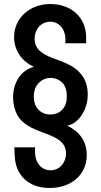

<svg xmlns="http://www.w3.org/2000/svg" viewBox="-20 -727 500 954"><path d="M227 207C333 207 411 142 411 44C411 -26 375 -73 314 -103C345 -108 371 -130 390 -162C406 -188 416 -222 416 -257C416 -304 401 -338 380 -362C349 -399 302 -416 265 -430C201 -452 152 -476 152 -534C152 -581 183 -619 230 -619C273 -619 305 -583 305 -532V-512H408V-542C408 -640 334 -707 231 -707C123 -707 50 -633 50 -543C50 -472 93 -420 148 -395C116 -386 89 -366 73 -341C55 -314 45 -281 45 -243C45 -210 53 -180 66 -155C92 -111 134 -91 187 -71C251 -47 308 -27 308 35C308 82 276 119 231 119C186 119 155 83 154 29V5H51L53 43C55 142 120 207 227 207ZM148 -247C148 -267 152 -285 161 -300C174 -322 200 -340 230 -340C259 -340 281 -327 296 -309C306 -295 312 -275 312 -250C312 -229 309 -209 299 -195C285 -172 262 -158 230 -158C199 -158 176 -172 161 -195C152 -209 148 -228 148 -247Z"/></svg>

Font: Vanilla Cream DemiBold
Style: Regular
Weight: 600
Designer: Jeremy Tribby, Jinavaṁso
Foundry: Tribby Type
Version: Version 1.422;Glyphs 3.1.2 (3151)